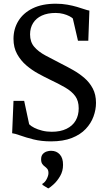

<svg xmlns="http://www.w3.org/2000/svg" viewBox="-20 -772 583 1060"><path d="M262 8.5Q208.5 8.5 165.5 -2.2Q122.5 -13 92.2 -24Q62 -35 47 -36.5L54.5 -215H113.5L141 -86Q150.5 -76 169.2 -66.5Q188 -57 212.8 -50.8Q237.5 -44.5 265.5 -44.5Q313.5 -44.5 347 -60.8Q380.5 -77 397.5 -106Q414.5 -135 414.5 -174Q414.5 -215 395.5 -241.2Q376.5 -267.5 340 -288.8Q303.5 -310 251.5 -334.5Q223.5 -348 189.8 -366.5Q156 -385 125.2 -411.2Q94.5 -437.5 74.5 -473.5Q54.5 -509.5 54.5 -557.5Q54.5 -612.5 81.5 -656.5Q108.5 -700.5 160.5 -726Q212.5 -751.5 288 -751.5Q322.5 -751.5 351.8 -746.2Q381 -741 404.8 -734Q428.5 -727 446 -721Q463.5 -715 473.5 -713.5L467.5 -547H410.5L382 -670Q376 -676 362.5 -683Q349 -690 329.8 -695.2Q310.5 -700.5 286.5 -700.5Q242.5 -700.5 211 -686Q179.5 -671.5 162.8 -644.8Q146 -618 146 -582Q146 -540.5 168.8 -513.8Q191.5 -487 230.5 -466Q269.5 -445 318.5 -420Q350.5 -404 384 -385Q417.5 -366 446 -341.5Q474.5 -317 492.2 -283.5Q510 -250 510 -204Q510 -166.5 496.2 -128.8Q482.5 -91 453.2 -60Q424 -29 376.5 -10.2Q329 8.5 262 8.5ZM328 138.5Q328 172.5 312 200Q296 227.5 276.5 245.2Q257 263 247 268H246L214.5 249L214 242.5Q228 235.5 237.8 216.5Q247.5 197.5 247.5 183.5Q247.5 168 241 160.2Q234.5 152.5 227 147Q219 141.5 213 132.5Q207 123.5 207 107.5Q207 88.5 216.5 78.2Q226 68 238.5 64.2Q251 60.5 260 60.5H262.5Q292 60.5 310.2 80.8Q328.5 101 328 138.5Z"/></svg>

Font: Merriweather 24pt SemiCondensed
Style: Regular
Weight: 400
Width: 4
Designer: Eben Sorkin
Foundry: Eben Sorkin
Version: Version 2.100